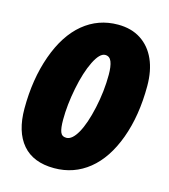

<svg xmlns="http://www.w3.org/2000/svg" viewBox="-110 -812 799 909"><g transform="rotate(15 290.0 -357.5)"><path d="M564.9 -480Q564.9 -334.5 523.4 -221.4Q481.9 -108.4 408.7 -49.3Q335.4 9.8 238.8 9.8Q136.2 9.8 83.5 -51.8Q30.8 -113.3 30.8 -227.1Q30.8 -371.1 72.3 -487.5Q113.8 -604 187 -664.6Q260.3 -725.1 356.9 -725.1Q422.9 -725.1 469.5 -694.6Q516.1 -664.1 540.5 -609.4Q564.9 -554.7 564.9 -480ZM335 -570.8Q308.1 -570.8 281.2 -516.6Q254.4 -462.4 237.8 -378.9Q221.2 -295.4 221.2 -223.1Q221.2 -182.1 228.5 -163.1Q235.8 -144 257.8 -144Q286.1 -144 312.3 -190.2Q338.4 -236.3 356.7 -319.8Q375 -403.3 375 -483.9Q375 -525.4 366 -548.1Q356.9 -570.8 335 -570.8Z"/></g></svg>

Font: Open Sans Extrabold
Style: Italic
Weight: 800
Italic angle: -12°
Foundry: Ascender Corporation
Version: Version 1.10